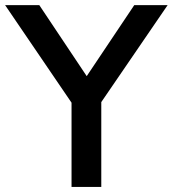

<svg xmlns="http://www.w3.org/2000/svg" viewBox="-44 -739 683 759"><path d="M356.4 0V-335.4L618.7 -718.8H486.8L298.8 -438L111.3 -718.8H-23.9L238.8 -333V0Z"/></svg>

Font: Winston Medium
Style: Regular
Weight: 500
Designer: Vernon Adams, Kim Jin-seong, David Berlow, Cristiano Sobral
Foundry: The Winston Project Authors
Version: Version 3.004